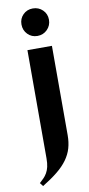

<svg xmlns="http://www.w3.org/2000/svg" viewBox="-97 -730 435 942"><g transform="rotate(-10 121.0 -258.5)"><path d="M71 -624Q71 -653 90.5 -672.5Q110 -692 139 -692Q168 -692 188 -672.5Q208 -653 208 -624Q208 -595 188 -575Q168 -555 139 -555Q110 -555 90.5 -575Q71 -595 71 -624ZM200 -50Q200 -15 191.5 14.5Q183 44 163.5 71Q144 98 113 123Q82 148 38 175L25 158Q36 148 45.5 138.5Q55 129 62.5 116Q70 103 74 86Q78 69 78 44V-495H200Z"/></g></svg>

Font: Moniqa Black Heading
Style: Regular
Weight: 900
Designer: Rajesh Rajput
Foundry: Rajesh Rajput
Version: Version 1.000